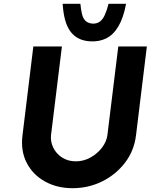

<svg xmlns="http://www.w3.org/2000/svg" viewBox="-20 -980 827 1008"><path d="M248 -272Q244 -237 259.5 -205Q275 -173 306 -153Q337 -133 378 -133Q419 -133 455 -153Q491 -173 515.5 -205Q540 -237 544 -272L601 -736H751L694 -269Q684 -188 636 -125.5Q588 -63 516 -27.5Q444 8 361 8Q279 8 215.5 -27.5Q152 -63 120 -125.5Q88 -188 98 -269L155 -736H305ZM453 -763Q418 -765 392 -778.5Q366 -792 348.5 -816.5Q331 -841 321.5 -876.5Q312 -912 309 -960H402Q405 -929 410.5 -906Q416 -883 429 -870.5Q442 -858 465 -856Q488 -855 503.5 -866Q519 -877 530 -901Q541 -925 550 -960H642Q628 -886 601.5 -841.5Q575 -797 537.5 -778.5Q500 -760 453 -763Z"/></svg>

Font: Josefin Sans Thin
Style: Bold Italic
Weight: 700
Italic angle: -7°
Version: Version 2.000